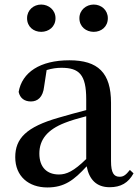

<svg xmlns="http://www.w3.org/2000/svg" viewBox="-20 -808 613 844"><path d="M161 -668C194 -668 224 -690 224 -728C224 -764 194 -788 161 -788C128 -788 99 -764 99 -728C99 -690 128 -668 161 -668ZM392 -668C425 -668 454 -690 454 -728C454 -764 425 -788 392 -788C359 -788 329 -764 329 -728C329 -690 359 -668 392 -668ZM462 15C511 15 544 -4 567 -46L551 -61C533 -38 522 -31 506 -31C481 -31 468 -47 468 -100V-356C468 -488 411 -543 285 -543C156 -543 77 -490 62 -404C68 -376 88 -362 116 -362C145 -362 169 -380 174 -428L185 -500C208 -507 229 -510 250 -510C328 -510 359 -480 359 -372V-324C318 -313 275 -302 239 -291C95 -250 47 -199 47 -117C47 -33 106 16 188 16C263 16 305 -16 361 -77C372 -19 404 15 462 15ZM359 -109C304 -55 272 -41 239 -41C188 -41 153 -71 153 -133C153 -194 188 -238 265 -268C290 -278 324 -288 359 -297Z"/></svg>

Font: Noto Serif CJK HK SemiBold
Style: Regular
Weight: 600
Designer: Ryoko NISHIZUKA 西塚涼子 (kana & ideographs); Frank Grießhammer (Latin, Greek & Cyrillic); Wenlong ZHANG 张文龙 (bopomofo); San
Foundry: Adobe
Version: Version 2.001;hotconv 1.1.0;makeotfexe 2.6.0